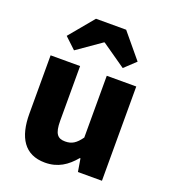

<svg xmlns="http://www.w3.org/2000/svg" viewBox="-154 -963 962 1089"><g transform="rotate(20 327.0 -419.0)"><path d="M243 14C321 14 374 -22 421 -78H425L438 0H583V-569H405V-196C375 -154 350 -138 310 -138C265 -138 244 -160 244 -239V-569H66V-217C66 -75 119 14 243 14ZM114 -704 181 -641 326 -742H330L475 -641L542 -704L419 -852H237Z"/></g></svg>

Font: Noto Sans Korean Black
Style: Bold
Weight: 900
Designer: Ryoko NISHIZUKA (kana & ideographs); Paul D. Hunt (Latin, Greek & Cyrillic); Wenlong ZHANG (bopomofo); Sandoll Communica
Foundry: Adobe Systems Incorporated
Version: Version 1.000;PS 1;hotconv 1.0.78;makeotf.lib2.5.61930